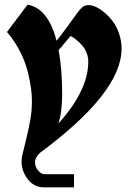

<svg xmlns="http://www.w3.org/2000/svg" viewBox="-20 -636 558 822"><path d="M170.9 109.9H296.9V166H167Q126 166 99.1 131.6Q72.3 97.2 72.3 54.7Q72.3 38.6 77.1 21.5Q80.1 6.8 91.6 -38.3Q103 -83.5 109.9 -123.8Q116.7 -164.1 116.7 -202.1Q116.7 -227.5 113 -256.3Q109.4 -285.2 99.4 -326.9Q89.4 -368.7 66.4 -414.3Q43.5 -460 9.8 -499L98.1 -616.2Q186.5 -600.1 222.2 -461.4Q246.6 -492.2 268.8 -522.5Q291 -552.7 301 -567.1Q311 -581.5 321.5 -594Q332 -606.4 340.3 -610.4Q348.6 -614.3 360.8 -614.3Q373 -614.3 390.4 -606.4Q407.7 -598.6 427 -582.5Q446.3 -566.4 462.6 -544.9Q479 -523.4 489.7 -492.4Q500.5 -461.4 500.5 -427.7Q500.5 -240.2 151.4 18.1Q129.9 38.6 129.9 57.6Q129.9 78.1 143.3 94Q156.7 109.9 170.9 109.9ZM230 -106.9Q357.9 -249 357.9 -372.1Q357.9 -393.1 349.9 -412.1Q341.8 -431.2 328.9 -444.8Q315.9 -458.5 304.7 -467.3Q293.5 -476.1 282.2 -481.9Q273.9 -471.7 256.8 -451.7Q239.7 -431.6 231 -421.4Q246.1 -340.8 246.1 -233.9Q246.1 -155.8 230 -106.9Z"/></svg>

Font: KJV1611
Style: Regular
Weight: 400
Version: Version 3.6.1